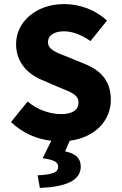

<svg xmlns="http://www.w3.org/2000/svg" viewBox="-20 -683 598 944"><path d="M176 241C303 236 377 205 377 136C377 94 351 72 300 61L323 9C452 -8 525 -94 525 -192C525 -283 477 -337 396 -369L315 -402C257 -425 216 -438 216 -476C216 -510 247 -529 295 -529C336 -529 381 -512 425 -481L506 -582C450 -634 373 -663 295 -663C157 -663 59 -575 59 -466C59 -372 122 -315 191 -288L274 -252C331 -229 366 -217 366 -179C366 -144 339 -122 280 -122C225 -122 162 -144 116 -184L34 -83C90 -29 160 1 232 9L190 95C251 103 266 117 266 136C266 164 242 175 165 179Z"/></svg>

Font: Source Sans Pro
Style: Bold
Weight: 700
Designer: Paul D. Hunt
Foundry: Adobe Systems Incorporated
Version: Version 3.006;hotconv 1.0.111;makeotfexe 2.5.65597